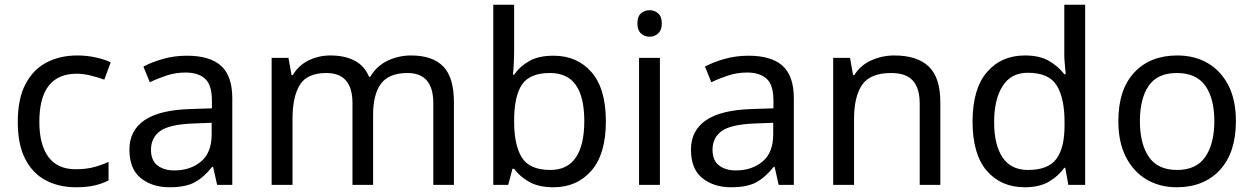

<svg xmlns="http://www.w3.org/2000/svg" viewBox="-20 -780 5288 810"><path d="M300 10Q229 10 173.5 -19Q118 -48 86.5 -109Q55 -170 55 -265Q55 -364 88 -426Q121 -488 177.5 -517Q234 -546 306 -546Q347 -546 385 -537.5Q423 -529 447 -517L420 -444Q396 -453 364 -461Q332 -469 304 -469Q146 -469 146 -266Q146 -169 184.5 -117.5Q223 -66 299 -66Q343 -66 376.5 -75Q410 -84 438 -97V-19Q411 -5 378.5 2.5Q346 10 300 10Z M768 -545Q866 -545 913 -502Q960 -459 960 -365V0H896L879 -76H875Q840 -32 801.5 -11Q763 10 695 10Q622 10 574 -28.5Q526 -67 526 -149Q526 -229 589 -272.5Q652 -316 783 -320L874 -323V-355Q874 -422 845 -448Q816 -474 763 -474Q721 -474 683 -461.5Q645 -449 612 -433L585 -499Q620 -518 668 -531.5Q716 -545 768 -545ZM794 -259Q694 -255 655.5 -227Q617 -199 617 -148Q617 -103 644.5 -82Q672 -61 715 -61Q783 -61 828 -98.5Q873 -136 873 -214V-262Z M1714 -546Q1805 -546 1850 -499.5Q1895 -453 1895 -349V0H1808V-345Q1808 -472 1699 -472Q1621 -472 1587.5 -427Q1554 -382 1554 -296V0H1467V-345Q1467 -472 1357 -472Q1276 -472 1245 -422Q1214 -372 1214 -278V0H1126V-536H1197L1210 -463H1215Q1240 -505 1282.5 -525.5Q1325 -546 1373 -546Q1435 -546 1476.5 -524Q1518 -502 1537 -456H1542Q1569 -502 1615.5 -524Q1662 -546 1714 -546Z M2149 -575Q2149 -541 2147.5 -511.5Q2146 -482 2144 -465H2149Q2172 -499 2212 -522Q2252 -545 2315 -545Q2415 -545 2475.5 -475.5Q2536 -406 2536 -268Q2536 -130 2475 -60Q2414 10 2315 10Q2252 10 2212 -13Q2172 -36 2149 -68H2142L2124 0H2061V-760H2149ZM2300 -472Q2215 -472 2182 -423Q2149 -374 2149 -271V-267Q2149 -168 2181.5 -115.5Q2214 -63 2302 -63Q2374 -63 2409.5 -116Q2445 -169 2445 -269Q2445 -370 2409.5 -421Q2374 -472 2300 -472Z M2764 -536V0H2676V-536ZM2721 -737Q2741 -737 2756.5 -723.5Q2772 -710 2772 -681Q2772 -653 2756.5 -639Q2741 -625 2721 -625Q2699 -625 2684 -639Q2669 -653 2669 -681Q2669 -710 2684 -723.5Q2699 -737 2721 -737Z M3137 -545Q3235 -545 3282 -502Q3329 -459 3329 -365V0H3265L3248 -76H3244Q3209 -32 3170.5 -11Q3132 10 3064 10Q2991 10 2943 -28.5Q2895 -67 2895 -149Q2895 -229 2958 -272.5Q3021 -316 3152 -320L3243 -323V-355Q3243 -422 3214 -448Q3185 -474 3132 -474Q3090 -474 3052 -461.5Q3014 -449 2981 -433L2954 -499Q2989 -518 3037 -531.5Q3085 -545 3137 -545ZM3163 -259Q3063 -255 3024.5 -227Q2986 -199 2986 -148Q2986 -103 3013.5 -82Q3041 -61 3084 -61Q3152 -61 3197 -98.5Q3242 -136 3242 -214V-262Z M3753 -546Q3849 -546 3898 -499.5Q3947 -453 3947 -349V0H3860V-343Q3860 -408 3831 -440Q3802 -472 3740 -472Q3651 -472 3617 -422Q3583 -372 3583 -278V0H3495V-536H3566L3579 -463H3584Q3610 -505 3656 -525.5Q3702 -546 3753 -546Z M4303 10Q4203 10 4143 -59.5Q4083 -129 4083 -267Q4083 -405 4143.5 -475.5Q4204 -546 4304 -546Q4366 -546 4405.5 -523Q4445 -500 4470 -467H4476Q4475 -480 4472.5 -505.5Q4470 -531 4470 -546V-760H4558V0H4487L4474 -72H4470Q4446 -38 4406 -14Q4366 10 4303 10ZM4317 -63Q4402 -63 4436.5 -109.5Q4471 -156 4471 -250V-266Q4471 -366 4438 -419.5Q4405 -473 4316 -473Q4245 -473 4209.5 -416.5Q4174 -360 4174 -265Q4174 -169 4209.5 -116Q4245 -63 4317 -63Z M5194 -269Q5194 -136 5126.5 -63Q5059 10 4944 10Q4873 10 4817.5 -22.5Q4762 -55 4730 -117.5Q4698 -180 4698 -269Q4698 -402 4765 -474Q4832 -546 4947 -546Q5020 -546 5075.5 -513.5Q5131 -481 5162.5 -419.5Q5194 -358 5194 -269ZM4789 -269Q4789 -174 4826.5 -118.5Q4864 -63 4946 -63Q5027 -63 5065 -118.5Q5103 -174 5103 -269Q5103 -364 5065 -418Q5027 -472 4945 -472Q4863 -472 4826 -418Q4789 -364 4789 -269Z"/></svg>

Font: Noto Sans Javanese
Style: Regular
Weight: 400
Designer: Monotype Design Team
Foundry: Monotype Imaging Inc.
Version: Version 2.004